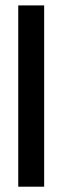

<svg xmlns="http://www.w3.org/2000/svg" viewBox="-20 -704 235 724"><path d="M48.8 -683.6H146.5V0H48.8Z"/></svg>

Font: BabelStone Runic Norn
Style: Regular
Weight: 400
Designer: Andrew West
Foundry: BabelStone
Version: Version 3.002 March 14, 2022